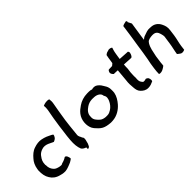

<svg xmlns="http://www.w3.org/2000/svg" viewBox="54 -1506 2262 2262"><g transform="rotate(-45 1185.5 -375.0)"><path d="M85 -237C83 -175 91 -132 116 -93C138 -55 176 -26 227 -14C248 -8 267 -3 293 -3H307C327 -5 345 -11 362 -17C383 -25 400 -31 416 -39C435 -50 451 -59 455 -68C451 -91 443 -128 416 -128C416 -127 415 -127 414 -126C400 -116 373 -103 342 -96C336 -92 330 -88 323 -88H314C308 -88 301 -89 295 -90C270 -95 243 -103 227 -120C204 -144 190 -174 191 -215L189 -225C190 -232 190 -242 191 -249L192 -259C195 -276 202 -294 211 -308C222 -326 238 -348 255 -360C266 -369 282 -375 296 -380C362 -404 421 -353 453 -344L471 -353C489 -359 510 -390 508 -410C504 -413 499 -417 491 -421C475 -428 456 -439 432 -449C415 -456 390 -463 369 -467C332 -475 290 -469 250 -455C205 -441 172 -410 143 -376C116 -347 95 -305 88 -256Z M617 -337C615 -318 612 -301 610 -284C608 -262 607 -242 604 -221C599 -158 604 -105 622 -63C635 -46 654 -34 676 -28C677 -25 676 -23 676 -20C677 -18 676 -15 676 -12L675 -7C677 6 703 -2 711 -25C719 -39 725 -55 728 -74C733 -89 736 -104 736 -115C735 -132 734 -134 724 -145C718 -168 699 -180 704 -215C708 -257 712 -299 717 -341L728 -431C732 -462 737 -488 742 -519L750 -568C755 -600 762 -634 767 -664C773 -694 771 -715 768 -737C738 -750 693 -740 669 -728C671 -704 672 -686 667 -657C653 -585 639 -508 629 -431Z M907 -358C858 -296 856 -204 885 -148C890 -140 896 -132 901 -124C923 -99 947 -71 979 -54C1006 -40 1040 -33 1076 -30C1080 -30 1083 -30 1087 -29H1097C1105 -29 1112 -30 1119 -30C1194 -35 1255 -75 1297 -123C1328 -159 1355 -201 1364 -249C1366 -265 1367 -281 1366 -298C1367 -355 1339 -382 1317 -420C1307 -433 1296 -444 1282 -454C1261 -469 1232 -471 1207 -463C1194 -468 1182 -471 1163 -471H1133C1075 -470 1024 -453 982 -424C952 -404 928 -385 907 -358ZM968 -246C967 -300 1001 -330 1036 -354C1060 -370 1089 -381 1123 -382H1134C1144 -382 1153 -381 1163 -381C1208 -378 1249 -354 1251 -315C1259 -302 1266 -289 1265 -269C1263 -254 1260 -239 1254 -227C1238 -191 1212 -159 1182 -141C1164 -130 1145 -119 1119 -119H1093C1063 -122 1040 -128 1022 -144C1008 -156 998 -166 987 -181C974 -196 964 -219 968 -246Z M1497 -470C1484 -444 1505 -420 1517 -410H1533C1548 -410 1566 -408 1581 -408C1576 -356 1572 -306 1567 -254C1561 -212 1563 -175 1567 -138C1569 -99 1577 -70 1599 -48C1620 -27 1646 -6 1689 -6C1726 -6 1752 -19 1776 -30C1786 -51 1777 -86 1762 -94L1753 -100C1749 -101 1745 -103 1743 -104C1736 -102 1718 -96 1701 -98C1689 -104 1682 -115 1675 -127C1666 -140 1665 -168 1668 -193C1668 -204 1669 -214 1667 -224L1668 -246C1669 -252 1669 -259 1669 -264L1670 -284C1672 -300 1675 -322 1677 -338C1676 -359 1679 -384 1680 -405H1686C1720 -403 1763 -402 1798 -399L1812 -411C1819 -421 1825 -435 1828 -450C1831 -464 1825 -472 1820 -479C1813 -479 1806 -479 1798 -480C1768 -482 1729 -483 1699 -486H1691L1695 -515C1697 -530 1699 -544 1702 -559C1706 -578 1708 -599 1714 -614L1723 -642C1717 -652 1686 -663 1664 -652L1641 -646C1630 -641 1622 -635 1614 -628C1608 -600 1603 -568 1599 -537L1595 -513C1587 -506 1577 -499 1569 -491C1548 -491 1530 -489 1512 -489C1507 -487 1500 -479 1497 -470Z M1900 -123C1896 -90 1892 -60 1893 -33C1911 -25 1940 -31 1954 -39C1970 -46 1985 -57 1998 -67L2001 -87C2001 -95 2003 -104 2003 -113L2016 -207C2022 -238 2029 -270 2036 -299L2040 -311C2040 -314 2041 -316 2042 -318C2049 -343 2060 -368 2077 -388C2093 -406 2129 -412 2158 -413H2167C2216 -413 2232 -386 2242 -352C2247 -334 2252 -317 2251 -295L2249 -284C2247 -266 2243 -247 2241 -229L2237 -200C2230 -149 2216 -101 2209 -51C2213 -47 2219 -44 2222 -40L2241 -26C2247 -21 2257 -17 2269 -17C2283 -17 2296 -21 2305 -26C2308 -45 2309 -64 2312 -83C2319 -132 2334 -179 2341 -229L2351 -305C2358 -357 2346 -385 2331 -417C2310 -460 2271 -493 2211 -493C2207 -494 2204 -494 2200 -494C2165 -498 2129 -483 2102 -473C2083 -468 2066 -457 2053 -444L2060 -495L2066 -535C2073 -585 2081 -631 2088 -680L2063 -729L2064 -730C2073 -735 2062 -754 2045 -747C2025 -743 2008 -739 1995 -730L1978 -608C1975 -583 1971 -561 1967 -535C1963 -507 1958 -481 1954 -453C1950 -426 1946 -397 1942 -371C1941 -361 1939 -350 1937 -339C1933 -310 1927 -283 1923 -255C1913 -212 1906 -168 1900 -123Z"/></g></svg>

Font: Hussar Pisanka
Style: Kur
Weight: 400
Designer: Robert Jablonski
Foundry: Cannot Into Space Fonts
Version: Version 1.070